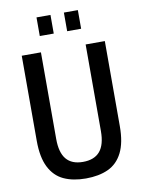

<svg xmlns="http://www.w3.org/2000/svg" viewBox="-96 -938 757 1015"><g transform="rotate(-10 283.0 -430.0)"><path d="M282 12Q213 12 163.5 -11Q114 -34 87 -87.5Q60 -141 60 -229V-686H163V-221Q163 -148 192.5 -112.5Q222 -77 282 -77Q343 -77 373 -112.5Q403 -148 403 -221V-686H506V-229Q506 -141 479 -87.5Q452 -34 402 -11Q352 12 282 12ZM172 -772V-872H247V-772ZM319 -772V-872H394V-772Z"/></g></svg>

Font: Archivo Condensed Medium
Style: Regular
Weight: 500
Width: 3
Designer: Hector Gatti
Foundry: Omnibus-Type
Version: Version 2.001